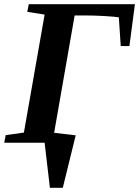

<svg xmlns="http://www.w3.org/2000/svg" viewBox="-29 -676 658 908"><path d="M227 -48 329 -36 268 212H207L182 -1H-9L-2 -37L84 -49L182 -607L100 -620L107 -656H609L583 -458H542L533 -594Q516 -597 467 -600Q418 -603 368 -603H324Z"/></svg>

Font: Libra Serif Modern
Style: Bold Italic
Weight: 700
Italic angle: -12°
Designer: Stefan Peev, Context Ltd
Foundry: Stefan Peev, Context Ltd
Version: Version 1.000